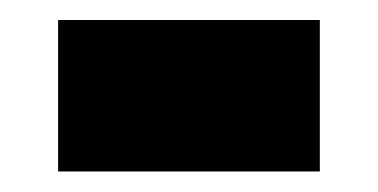

<svg xmlns="http://www.w3.org/2000/svg" viewBox="-20 -167 368 187"><path d="M36.6 -147.5H291.5V0H36.6Z"/></svg>

Font: Vazirmatn RD Black
Style: Regular
Weight: 900
Designer: Saber Rastikerdar
Foundry: Saber Rastikerdar
Version: Version 32.102